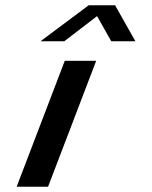

<svg xmlns="http://www.w3.org/2000/svg" viewBox="-20 -706 575 726"><path d="M43 0H161.8L343.7 -476H224.9ZM347 -645 400.7 -550H492L415.2 -686H315.2L133.2 -550H223.2Z"/></svg>

Font: Din Kursivschrift
Style: Breit
Weight: 400
Version: Version 1.089